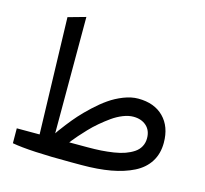

<svg xmlns="http://www.w3.org/2000/svg" viewBox="-99 -789 962 901"><g transform="rotate(15 382.0 -338.5)"><path d="M635.3 -200.7Q635.3 -238.8 611.1 -260.5Q586.9 -282.2 547.9 -282.2Q524.4 -282.2 497.6 -271.5Q470.7 -260.7 446.3 -243.4Q421.9 -226.1 397.7 -205.6Q373.5 -185.1 354 -164.3Q334.5 -143.6 319.3 -126.5Q304.2 -109.4 295.9 -98.6L287.6 -87.9H377Q412.1 -87.9 442.1 -89.8Q472.2 -91.8 502.4 -96.4Q532.7 -101.1 555.9 -109.4Q579.1 -117.7 597.4 -129.9Q615.7 -142.1 625.5 -160.2Q635.3 -178.2 635.3 -200.7ZM547.9 -370.1Q626.5 -370.1 671.6 -324.5Q716.8 -278.8 716.8 -200.7Q716.8 -147.5 692.1 -108.4Q667.5 -69.3 621.1 -45.9Q574.7 -22.5 512.5 -11.2Q450.2 0 370.6 0H318.8Q117.2 0 33.2 -15.6L32.7 -87.9H143.6L127.4 -653.3L212.9 -677.2V-111.8Q216.3 -117.2 222.9 -126.5Q229.5 -135.7 250.2 -162.6Q271 -189.5 292.7 -213.9Q314.5 -238.3 346.4 -268.1Q378.4 -297.9 409.2 -319.3Q439.9 -340.8 477.1 -355.5Q514.2 -370.1 547.9 -370.1Z"/></g></svg>

Font: Samim FD-WOL
Style: FD-WOL
Weight: 400
Foundry: DejaVu fonts team - Redesigned by Saber Rastikerdar
Version: Version 4.0.0